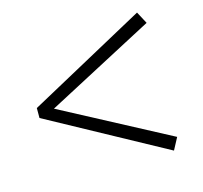

<svg xmlns="http://www.w3.org/2000/svg" viewBox="-84 -729 770 727"><g transform="rotate(-15 301.0 -365.5)"><path d="M114 -366 537 -142 512 -95 52 -346V-385L512 -636L537 -589Z"/></g></svg>

Font: Source Han Serif JP
Style: Bold
Weight: 700
Designer: Ryoko NISHIZUKA  (kana & ideographs); Frank Grießhammer (Latin, Greek & Cyrillic); Wenlong ZHANG  (bopomofo); Sandoll Co
Foundry: Adobe Systems Incorporated
Version: Version 1.000;PS 1;hotconv 16.6.53;makeotf.lib2.5.65590